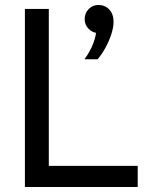

<svg xmlns="http://www.w3.org/2000/svg" viewBox="-20 -751 608 771"><path d="M533 0H80V-715H176V-85H533ZM372 -513H319Q341 -542 354.5 -577Q368 -612 366 -636L377 -618Q353 -618 336.5 -634.5Q320 -651 320 -674Q320 -698 336 -714.5Q352 -731 375 -731Q402 -731 419 -712.5Q436 -694 436 -664Q436 -641 427 -613.5Q418 -586 403.5 -559.5Q389 -533 372 -513Z"/></svg>

Font: Wix Madefor Display Medium
Style: Regular
Weight: 500
Designer: Dalton Maag Ltd
Foundry: Dalton Maag Ltd
Version: Version 3.100